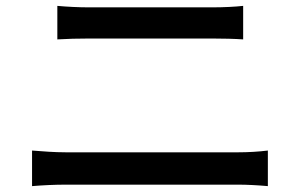

<svg xmlns="http://www.w3.org/2000/svg" viewBox="-20 -683 1040 653"><path d="M175 -663V-549C207 -551 246 -552 282 -552H703C737 -552 779 -551 807 -549V-663C780 -660 741 -658 703 -658H281C248 -658 208 -660 175 -663ZM89 -171V-50C125 -53 166 -55 203 -55H791C819 -55 858 -53 891 -50V-171C859 -167 823 -165 791 -165H203C166 -165 126 -168 89 -171Z"/></svg>

Font: DAIFUKU Sans JP Medium
Style: Regular
Weight: 500
Designer: Original font ‘Source Han Sans JP’ : Ryoko NISHIZUKA  (kana, bopomofo & ideographs); Paul D. Hunt (Latin, Greek & Cyrill
Foundry: Daifuku
Version: Version 1.000